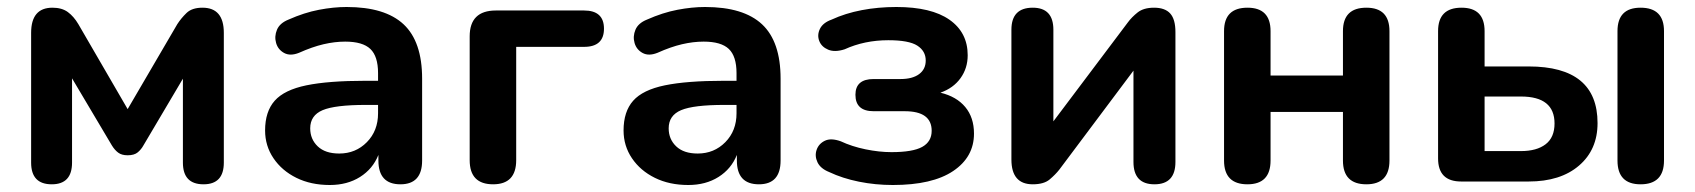

<svg xmlns="http://www.w3.org/2000/svg" viewBox="-20 -519 4847 549"><path d="M128 8Q69 8 69 -54V-425Q69 -497 130 -497Q157 -497 174 -484.5Q191 -472 204 -450L345 -207L487 -450Q498 -467 513.5 -482Q529 -497 559 -497Q620 -497 620 -425V-54Q620 8 562 8Q503 8 503 -54V-294L390 -103Q384 -92 374 -83.5Q364 -75 345 -75Q328 -75 318 -82.5Q308 -90 300 -103L186 -295V-54Q186 8 128 8Z M923 10Q869 10 827.5 -10.5Q786 -31 762 -66.5Q738 -102 738 -146Q738 -200 765.5 -231Q793 -262 856 -275Q919 -288 1025 -288H1061V-310Q1061 -358 1039 -379Q1017 -400 967 -400Q937 -400 905 -392.5Q873 -385 835 -368Q810 -358 792.5 -367.5Q775 -377 769.5 -396Q764 -415 772 -434Q780 -453 805 -463Q850 -483 892 -491Q934 -499 971 -499Q1081 -499 1134 -449.5Q1187 -400 1187 -294V-60Q1187 8 1125 8Q1062 8 1062 -60V-76Q1046 -36 1009.5 -13Q973 10 923 10ZM1061 -219H1026Q938 -219 902.5 -204Q867 -189 867 -152Q867 -121 888.5 -100.5Q910 -80 950 -80Q997 -80 1029 -112.5Q1061 -145 1061 -195Z M1390 8Q1323 8 1323 -61V-415Q1323 -489 1398 -489H1650Q1707 -489 1707 -437Q1707 -385 1650 -385H1456V-61Q1456 8 1390 8Z M1948 10Q1894 10 1852.5 -10.5Q1811 -31 1787 -66.5Q1763 -102 1763 -146Q1763 -200 1790.5 -231Q1818 -262 1881 -275Q1944 -288 2050 -288H2086V-310Q2086 -358 2064 -379Q2042 -400 1992 -400Q1962 -400 1930 -392.5Q1898 -385 1860 -368Q1835 -358 1817.5 -367.5Q1800 -377 1794.5 -396Q1789 -415 1797 -434Q1805 -453 1830 -463Q1875 -483 1917 -491Q1959 -499 1996 -499Q2106 -499 2159 -449.5Q2212 -400 2212 -294V-60Q2212 8 2150 8Q2087 8 2087 -60V-76Q2071 -36 2034.5 -13Q1998 10 1948 10ZM2086 -219H2051Q1963 -219 1927.5 -204Q1892 -189 1892 -152Q1892 -121 1913.5 -100.5Q1935 -80 1975 -80Q2022 -80 2054 -112.5Q2086 -145 2086 -195Z M2533 10Q2483 10 2436 0.5Q2389 -9 2351 -27Q2326 -37 2317.5 -55Q2309 -73 2315 -90.5Q2321 -108 2338.5 -116.5Q2356 -125 2384 -115Q2416 -100 2455 -92Q2494 -84 2529 -84Q2590 -84 2617 -99Q2644 -114 2644 -145Q2644 -201 2567 -201H2478Q2426 -201 2426 -248Q2426 -293 2478 -293H2555Q2589 -293 2608 -307Q2627 -321 2627 -346Q2627 -373 2603 -388.5Q2579 -404 2520 -404Q2452 -404 2395 -378Q2367 -369 2348 -377Q2329 -385 2322.5 -402Q2316 -419 2324.5 -436.5Q2333 -454 2358 -463Q2397 -481 2444 -490Q2491 -499 2543 -499Q2643 -499 2695 -462.5Q2747 -426 2747 -361Q2747 -324 2726.5 -295.5Q2706 -267 2669 -254Q2715 -243 2740 -213Q2765 -183 2765 -137Q2765 -70 2705.5 -30Q2646 10 2533 10Z M2933 8Q2872 8 2872 -63V-434Q2872 -497 2933 -497Q2992 -497 2992 -434V-172L3205 -455Q3216 -470 3233 -483.5Q3250 -497 3280 -497Q3311 -497 3326 -480.5Q3341 -464 3341 -427V-56Q3341 8 3281 8Q3221 8 3221 -56V-317L3009 -34Q2998 -20 2981.5 -6Q2965 8 2933 8Z M3547 8Q3480 8 3480 -60V-430Q3480 -497 3547 -497Q3613 -497 3613 -430V-303H3820V-430Q3820 -497 3887 -497Q3953 -497 3953 -430V-60Q3953 8 3887 8Q3820 8 3820 -60V-199H3613V-60Q3613 8 3547 8Z M4158 0Q4092 0 4092 -66V-430Q4092 -497 4159 -497Q4225 -497 4225 -430V-329H4351Q4548 -329 4548 -167Q4548 -91 4495 -45.5Q4442 0 4351 0ZM4225 -87H4329Q4374 -87 4399.5 -106.5Q4425 -126 4425 -166Q4425 -243 4329 -243H4225ZM4671 8Q4605 8 4605 -60V-430Q4605 -497 4671 -497Q4738 -497 4738 -430V-60Q4738 8 4671 8Z"/></svg>

Font: Chiron GoRound TC SB
Style: Regular
Weight: 500
Designer: Ryoko NISHIZUKA 西塚涼子 (kana, bopomofo & ideographs); Paul D. Hunt (Latin, Greek & Cyrillic); Sandoll Communications 산돌커뮤니
Foundry: Adobe
Version: Version 1.000;hotconv 1.1.1;makeotfexe 2.6.0